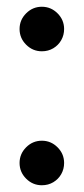

<svg xmlns="http://www.w3.org/2000/svg" viewBox="-20 -539 248 569"><path d="M104 -387Q77 -387 57.5 -406.5Q38 -426 38 -453Q38 -480 57.5 -499.5Q77 -519 104 -519Q131 -519 150.5 -499.5Q170 -480 170 -453Q170 -435 161.5 -420Q153 -405 138 -396Q123 -387 104 -387ZM104 10Q77 10 57.5 -9.5Q38 -29 38 -56Q38 -83 57.5 -102.5Q77 -122 104 -122Q131 -122 150.5 -102.5Q170 -83 170 -56Q170 -38 161.5 -23Q153 -8 138 1Q123 10 104 10Z"/></svg>

Font: MuseoModerno SemiBold
Style: Regular
Weight: 400
Version: Version 1.001